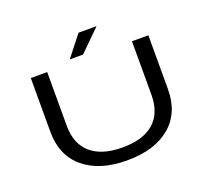

<svg xmlns="http://www.w3.org/2000/svg" viewBox="-144 -1049 1339 1237"><g transform="rotate(-20 525.0 -430.0)"><path d="M399.5 -727 511.5 -869.5H635L490.5 -727ZM526.5 11Q338.5 11 230.5 -79Q122.5 -169 122.5 -331.5V-700H235V-332.5Q235 -207.5 310.2 -142.5Q385.5 -77.5 526.5 -77.5Q667.5 -77.5 741.8 -142.5Q816 -207.5 816 -333.5V-700H928.5V-331.5Q928.5 -168.5 821.8 -78.8Q715 11 526.5 11Z"/></g></svg>

Font: League Mono Extended
Style: Regular
Weight: 400
Width: 9
Designer: Tyler Finck
Foundry: The League of Moveable Type / Tyler Finck
Version: Version 2.210